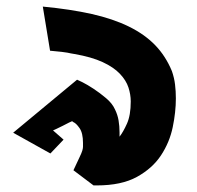

<svg xmlns="http://www.w3.org/2000/svg" viewBox="-20 -557 597 583"><path d="M502 -341Q509 -321 511.5 -300.5Q514 -280 514 -258Q514 -217 504.5 -171Q495 -125 469 -85.5Q443 -46 396 -20Q349 6 274 6H264L203 -40Q215 -66 221.5 -79.5Q228 -93 230 -100Q232 -107 232 -111Q232 -115 232 -123Q232 -153 221.5 -168Q211 -183 203 -186L199 -189L190 -185Q182 -181 170.5 -175Q159 -169 150 -165L141 -161L173 -133L133 -91L20 -154L214 -315Q215 -315 230 -307.5Q245 -300 264 -287.5Q283 -275 302 -259Q321 -243 329 -225Q337 -209 340 -191.5Q343 -174 343 -155V-142Q354 -156 365.5 -181.5Q377 -207 377 -249Q377 -270 370 -291.5Q363 -313 344 -333Q325 -353 291.5 -368.5Q258 -384 206 -393Q198 -394 194.5 -395Q191 -396 185 -397Q179 -398 167.5 -399.5Q156 -401 132 -403L110 -537Q194 -529 258.5 -514.5Q323 -500 371 -476.5Q419 -453 451 -420Q483 -387 502 -341Z"/></svg>

Font: Shorif Bongobondhu ANSI V1
Style: Regular
Weight: 400
Designer: Shorif Uddin Shishir, Shorif art & Design, e-mail : shorifart@gmail.com, facebook : Shorif2001
Foundry: Lipighor Font Foundry
Version: Designed by Shorif Uddin Shishir | Developed by Niladri Shek